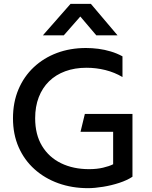

<svg xmlns="http://www.w3.org/2000/svg" viewBox="-20 -965 791 1000"><path d="M438.3 15Q355.2 15 284 -10.5Q212.8 -36.1 159.8 -83.7Q106.7 -131.3 77.1 -198.4Q47.6 -265.6 47.6 -348.8Q47.6 -431.9 76 -499.2Q104.5 -566.6 155.8 -614.8Q207.2 -663.1 276.4 -689.1Q345.7 -715 427.6 -715Q459.6 -715 492.3 -710.8Q525.1 -706.5 557 -696.9Q588.9 -687.4 617.9 -671.6V-563.8Q576.8 -588.1 528.9 -600.1Q481.1 -612.1 430.4 -612.1Q369.4 -612.1 319.9 -593.9Q270.4 -575.7 235.4 -541.4Q200.5 -507.1 181.8 -458.5Q163.1 -409.9 163.1 -349.2Q163.1 -264.3 198.9 -205Q234.8 -145.6 298.2 -114.8Q361.5 -84 443.8 -84Q484.5 -84 517 -91.7Q549.5 -99.4 569.3 -109.5V-278.5H399.4L421.9 -371.5H669.9V-44.5Q642.5 -26.1 601.3 -12.6Q560.1 0.9 516.4 7.9Q472.7 15 438.3 15ZM203.3 -780.9 347.3 -944.8H453.4L592.2 -780.9H481.6L398.3 -879L312.2 -780.9Z"/></svg>

Font: Geologica-Sharp
Style: Regular
Weight: 100
Designer: Sindre Bremnes, Frode Helland
Foundry: Monokrom Skriftforlag AS
Version: Version 1.010;gftools[0.9.28]